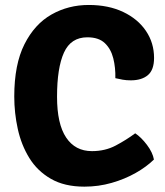

<svg xmlns="http://www.w3.org/2000/svg" viewBox="-20 -718 649 754"><path d="M433 -411Q434 -452.5 424.8 -489.2Q415.5 -526 391.5 -548.8Q367.5 -571.5 323 -571.5Q258.5 -571.5 231.2 -511.5Q204 -451.5 204 -338Q204 -231 239.8 -177.8Q275.5 -124.5 341 -124.5Q393 -124.5 434.5 -146.5Q476 -168.5 511 -194.5Q534.5 -179 557 -149.2Q579.5 -119.5 584.5 -91.5Q555.5 -63 512.8 -38.8Q470 -14.5 418.5 0.2Q367 15 311.5 15Q233 15 179.8 -15.8Q126.5 -46.5 95 -97.8Q63.5 -149 49.8 -211.8Q36 -274.5 36 -339Q36 -465 76 -544.2Q116 -623.5 182.2 -661Q248.5 -698.5 328.5 -698.5Q406 -698.5 463.8 -671Q521.5 -643.5 553.2 -596.5Q585 -549.5 585 -490.5Q585 -443.5 560.8 -423Q536.5 -402.5 493.5 -402.5Q476.5 -402.5 462 -405Q447.5 -407.5 433 -411Z"/></svg>

Font: Signika
Style: Bold
Weight: 700
Designer: Anna Giedry
Foundry: Anna Giedry
Version: Version 2.001